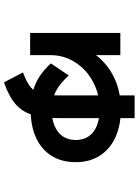

<svg xmlns="http://www.w3.org/2000/svg" viewBox="116 -760 705 978"><g transform="rotate(90 469.0 -271.5)"><path d="M148.3 -531.5H261.4V-292.5H200.2Q226.2 -369.1 274.3 -423.3Q322.4 -477.5 388.9 -505.8Q455.5 -534.2 536.6 -534.2Q619.7 -534.2 680.2 -506.2Q740.8 -478.3 773.7 -426.5Q806.5 -374.7 806.5 -304.4Q806.5 -233 774.5 -181.5Q742.5 -130 682.5 -102.3Q622.5 -74.6 539.6 -74.6Q464.8 -74.6 408.3 -99.3Q351.8 -124 303.4 -177.8L364.9 -268.8Q406.8 -222.4 447 -202.2Q487.2 -182 539.6 -182Q587.7 -182 622.3 -196.7Q657 -211.4 675.3 -238.9Q693.7 -266.4 693.7 -304.4Q693.7 -342.4 675.1 -369.9Q656.5 -397.4 620.9 -411.8Q585.3 -426.2 536.6 -426.2Q461.4 -426.2 398.4 -393Q335.4 -359.9 298.4 -302.4Q261.4 -244.9 261.4 -176.5V-72H148.3ZM466.4 -218.8V-604.2H582.1V-218.8Q582.1 -135.7 565.5 -82.8Q548.8 -29.9 509.3 3.6Q469.9 37.2 399.9 61.2L349.4 -35.5Q399.6 -53.9 423.7 -73.9Q447.9 -93.9 457.1 -126.5Q466.4 -159.1 466.4 -218.8Z"/></g></svg>

Font: Pretendard JP Variable
Style: Regular
Weight: 400
Designer: Base glyphs from Inter by Rasmus Andersson; Hangul glyphs from Noto Sans CJK(Source Han Sans) by Jang Soo-young and Kang
Foundry: Kil Hyung-jin
Version: Version 1.307;Glyphs 3.2 (3192)